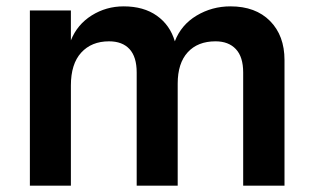

<svg xmlns="http://www.w3.org/2000/svg" viewBox="-20 -584 983 604"><path d="M74 -551H203V-457Q223 -507 268.5 -535.5Q314 -564 369 -564Q432 -564 473.5 -534.5Q515 -505 530 -454Q550 -506 598.5 -535Q647 -564 705 -564Q784 -564 829.5 -518Q875 -472 875 -395V0H745V-356Q745 -405 722 -429.5Q699 -454 658 -454Q602 -454 570.5 -419.5Q539 -385 539 -321V0H410V-356Q410 -405 387.5 -429.5Q365 -454 323 -454Q268 -454 235.5 -418.5Q203 -383 203 -315V0H74Z"/></svg>

Font: Application Semibold
Style: Regular
Weight: 600
Designer: Wei Huang
Foundry: Wei Huang
Version: Version 0.012